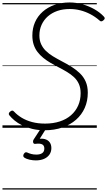

<svg xmlns="http://www.w3.org/2000/svg" viewBox="-20 -1035 868 1555"><path d="M342 20Q286 20 240 8.5Q194 -3 158.5 -20.5Q123 -38 97.5 -59.5Q72 -81 56 -101Q50 -108 51.5 -116Q53 -124 62 -131Q73 -140 80 -139.5Q87 -139 95 -130Q120 -103 156.5 -81Q193 -59 240 -46.5Q287 -34 345 -34Q411 -34 464.5 -51.5Q518 -69 555.5 -102Q593 -135 613 -180Q633 -225 633 -280Q633 -323 619 -354.5Q605 -386 580 -409.5Q555 -433 521.5 -453Q488 -473 451 -492Q418 -509 387.5 -527Q357 -545 330.5 -566.5Q304 -588 284 -614Q264 -640 253 -673Q242 -706 242 -747Q242 -806 263.5 -855Q285 -904 325.5 -940Q366 -976 421.5 -995.5Q477 -1015 544 -1015Q596 -1015 647.5 -1000.5Q699 -986 744 -960.5Q789 -935 820 -902Q829 -893 828 -885.5Q827 -878 817 -870Q808 -862 800 -862Q792 -862 786 -869Q752 -899 712 -920Q672 -941 630 -951.5Q588 -962 544 -962Q489 -962 444.5 -946.5Q400 -931 367.5 -902.5Q335 -874 317 -834.5Q299 -795 299 -748Q299 -708 313 -677.5Q327 -647 351.5 -623Q376 -599 409 -579Q442 -559 480 -539Q523 -517 561 -493Q599 -469 628.5 -440Q658 -411 674.5 -373Q691 -335 691 -284Q691 -217 666.5 -161.5Q642 -106 596 -65.5Q550 -25 485.5 -2.5Q421 20 342 20ZM270 264Q246 264 220 258.5Q194 253 175 240Q168 234 168.5 225.5Q169 217 174 210Q180 201 186 199Q192 197 200 200Q215 207 233 212Q251 217 274 217Q305 217 322 205Q339 193 339 168Q339 143 321 134Q303 125 267 130Q260 131 255.5 128.5Q251 126 249 121Q247 114 247.5 108.5Q248 103 253 94L317 -4H360L290 108L275 94Q314 84 341 91Q368 98 382 117Q396 136 396 164Q396 195 380 217.5Q364 240 336 252Q308 264 270 264ZM0 490H764V500H0ZM0 -20H764V0H0ZM0 -505H764V-500H0ZM0 -1010H764V-1000H0Z"/></svg>

Font: Playwrite RO Guides
Style: Regular
Weight: 400
Designer: Veronika Burian, José Scaglione
Foundry: TypeTogether
Version: Version 1.003